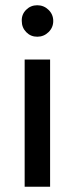

<svg xmlns="http://www.w3.org/2000/svg" viewBox="-20 -712 284 732"><path d="M122 -572Q97 -572 80 -589.5Q63 -607 63 -632Q62 -657 79.5 -674.5Q97 -692 122 -692Q147 -692 165 -674.5Q183 -657 183 -632Q183 -607 165 -589.5Q147 -572 122 -572ZM74 0V-485H171V0Z"/></svg>

Font: Palanquin Medium
Style: Regular
Weight: 500
Designer: Pria Ravichandran
Version: Version 1.0.4